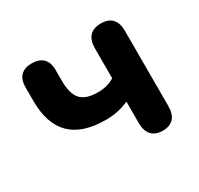

<svg xmlns="http://www.w3.org/2000/svg" viewBox="-115 -637 812 785"><g transform="rotate(-30 291.0 -244.5)"><path d="M375.5 -67.6V-169.2Q324.9 -146.3 267 -146.3Q156.2 -146.3 101.8 -200Q47.5 -253.7 47.5 -361.6V-426.8Q47.5 -461.9 65.8 -480.2Q84 -498.4 118.1 -498.4Q152.2 -498.4 170.9 -480.2Q189.5 -461.9 189.5 -426.8V-374.4Q189.5 -313.7 213.6 -287Q237.6 -260.2 293.7 -260.2Q318 -260.2 337.3 -265.3Q356.5 -270.3 372.9 -281.3V-423.2Q372.9 -459.7 391 -479.1Q409.2 -498.4 444.3 -498.4Q479.4 -498.4 497.1 -479.1Q514.9 -459.7 514.9 -423.2V-67.6Q514.9 -30.3 497.3 -10.9Q479.8 8.4 445.5 8.4Q411.4 8.4 393.4 -11.3Q375.5 -31.1 375.5 -67.6Z"/></g></svg>

Font: SN Pro Thin
Style: Regular
Weight: 200
Designer: Tobias Whetton
Foundry: Supernotes
Version: Version 1.003;Glyphs 3.3 (3324)